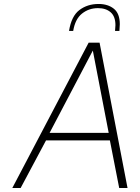

<svg xmlns="http://www.w3.org/2000/svg" viewBox="-20 -948 705 968"><path d="M427 -733H482L623 0H581L534 -240H212L84 0H42ZM528 -278 448 -693 230 -278ZM477 -928Q524 -928 554 -904Q584 -880 584 -826Q584 -816 582 -792H560Q562 -814 562 -821Q562 -865 538 -886Q514 -907 474 -907Q428 -907 393.5 -879.5Q359 -852 349 -792H328Q340 -867 380.5 -897.5Q421 -928 477 -928Z"/></svg>

Font: Exo ExtraLight
Style: Italic
Weight: 275
Italic angle: -9°
Designer: Natanael Gama
Foundry: Natanael Gama
Version: Version 1.500; ttfautohint (v1.6)